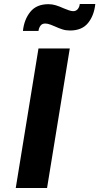

<svg xmlns="http://www.w3.org/2000/svg" viewBox="-20 -943 498 963"><path d="M173 -700H330L216 0H59ZM223 -922Q242 -922 260 -916.5Q278 -911 300 -901Q312 -896 325 -891.5Q338 -887 347 -887Q362 -887 370.5 -898Q379 -909 380 -923H458Q452 -865 421.5 -827.5Q391 -790 331 -790Q311 -790 293.5 -795.5Q276 -801 254 -811Q250 -813 234.5 -819Q219 -825 207 -825Q191 -825 183 -814Q175 -803 173 -788H95Q101 -845 132 -883.5Q163 -922 223 -922Z"/></svg>

Font: Be Vietnam ExtraBold
Style: Italic
Weight: 800
Italic angle: -9.778°
Designer: Gabriel Lam
Foundry: TypeRant
Version: Version 3.000